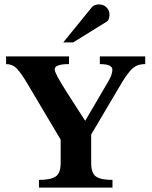

<svg xmlns="http://www.w3.org/2000/svg" viewBox="-20 -856 694 876"><path d="M642.6 -598.6V-563.5Q623 -563.5 606.7 -557.6Q590.3 -551.8 571.5 -530Q552.7 -508.3 524.9 -460.4L396 -242.2V-112.3Q396 -66.4 417.7 -50.8Q439.5 -35.2 493.2 -35.2V0H157.7V-35.2Q211.4 -35.2 234.1 -50.8Q256.8 -66.4 256.8 -112.3V-218.8L106 -472.7Q75.7 -523.9 56.2 -543.7Q36.6 -563.5 7.8 -563.5V-598.6H294.9V-563.5Q229.5 -563.5 229.5 -539.6Q229.5 -530.3 242.4 -505.9Q255.4 -481.4 285.9 -433.3Q316.4 -385.3 368.7 -304.7L474.6 -485.4Q492.7 -515.6 492.7 -538.6Q492.7 -549.8 479.7 -556.6Q466.8 -563.5 435.5 -563.5V-598.6ZM479.5 -790Q479.5 -779.8 476.6 -770.3Q473.6 -760.7 465.3 -756.3L314 -662.6H268.6L398.9 -822.8Q410.2 -835.9 432.1 -835.9Q452.1 -835.9 465.8 -822.5Q479.5 -809.1 479.5 -790Z"/></svg>

Font: Scheherazade New
Style: Bold
Weight: 700
Designer: SIL International
Foundry: SIL International
Version: Version 4.000